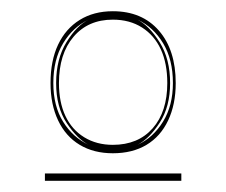

<svg xmlns="http://www.w3.org/2000/svg" viewBox="-20 -743 403 342"><path d="M181 -470Q147 -470 122 -485Q97 -500 83.5 -528.5Q70 -557 70 -595Q70 -635 83.5 -663.5Q97 -692 122 -707.5Q147 -723 181 -723Q233 -723 263 -688.5Q293 -654 293 -595Q293 -557 279.5 -528.5Q266 -500 241 -485Q216 -470 181 -470ZM60 -421V-434H303V-421ZM181 -485Q226 -485 252 -514.5Q278 -544 278 -595Q278 -630 266.5 -655Q255 -680 233 -694Q211 -708 181 -708Q137 -708 111 -677.5Q85 -647 85 -595Q85 -561 96.5 -536.5Q108 -512 130 -498.5Q152 -485 181 -485ZM75 -595Q75 -554 92.5 -526Q110 -498 138 -485Q118 -495 99 -523.5Q80 -552 80 -595Q80 -638 98.5 -668Q117 -698 138 -708Q110 -695 92.5 -666Q75 -637 75 -595ZM225 -485Q253 -498 270.5 -526.5Q288 -555 288 -595Q288 -637 270.5 -666Q253 -695 225 -708Q246 -697 264.5 -667.5Q283 -638 283 -595Q283 -553 264.5 -524.5Q246 -496 225 -485Z"/></svg>

Font: Kalnia Glaze Thin
Style: Regular
Weight: 100
Version: Version 1.110